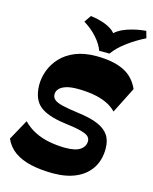

<svg xmlns="http://www.w3.org/2000/svg" viewBox="-141 -1063 932 1170"><g transform="rotate(15 325.0 -478.0)"><path d="M308.3 14.3Q232 14.3 169.9 0.6Q107.9 -13 64.9 -43.1Q21.9 -73.3 0.7 -122.3L71.4 -251Q105 -216.4 147.1 -195.4Q189.3 -174.3 237.7 -165Q286.1 -155.7 338.4 -155.1Q404.7 -155.1 434.1 -175.5Q463.6 -195.9 464.1 -229Q464.1 -247.1 451.6 -259.3Q439.1 -271.4 403.5 -280.9Q367.9 -290.4 298.1 -299.1Q188.7 -313.4 139.1 -354Q89.6 -394.6 88 -484.7Q88 -531 104.8 -576.5Q121.6 -622 157.1 -660.3Q192.6 -698.6 248.1 -721.4Q303.7 -744.3 380.3 -744.3Q483.6 -744.3 550.6 -713.1Q617.6 -681.9 650.3 -608.7L567.6 -445Q540.3 -473.4 502.4 -490.1Q464.6 -506.9 418.4 -514.4Q372.3 -522 320 -522Q277.4 -522 249.1 -513.1Q220.7 -504.1 206.9 -488.9Q193 -473.6 193 -453.4Q193 -434.3 207.9 -421.1Q222.7 -407.9 259.6 -399Q296.6 -390.1 362.1 -381.4Q438.4 -371.7 486.2 -351.9Q534 -332 556.9 -298.8Q579.9 -265.6 579.9 -213.3Q579.9 -142.3 546.8 -91Q513.7 -39.7 452.9 -12.7Q392.1 14.3 308.3 14.3ZM633.2 -971.5 645.5 -928Q585.7 -898.5 533.5 -859.6Q481.2 -820.8 452.5 -779.8H387.5Q373.5 -819.3 338.4 -858.8Q303.3 -898.3 254.3 -928L283.8 -971.5Q321 -967.5 356 -956.5Q391 -945.5 416.6 -928.7Q442.2 -912 451 -888.7L425.8 -889Q458.3 -928 516.2 -947.5Q574.2 -967 633.2 -971.5Z"/></g></svg>

Font: Savate ExtraLight
Style: Italic
Weight: 200
Italic angle: -11°
Designer: Max Esnée
Foundry: Plomb Type
Version: Version 2.000